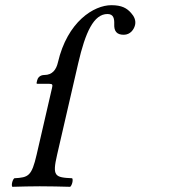

<svg xmlns="http://www.w3.org/2000/svg" viewBox="-20 -718 680 740"><path d="M200.2 -122 281.4 -474C309.1 -594 341.3 -664 394.3 -664C418.3 -664 420.9 -645 420.3 -625C419.1 -598 429.8 -584 456.8 -584C482.8 -584 496.7 -605 500.6 -622C504.5 -639 497.2 -655 485.2 -668C469.4 -686 450.1 -698 409.1 -698C342.1 -698 239.6 -635 203.1 -477C196.9 -450 182 -429 151 -429C133 -429 125.3 -417 123.4 -409L121.3 -400C120.4 -396 121.2 -395 125.2 -395H169.2C183.2 -395 183.3 -391 180.5 -379L121.2 -122C102 -39 89.8 -34 35.2 -31C27.8 -25 22.9 -4 27.5 2C69.8 1 92 0 133 0C179 0 207.8 1 250.5 2C257.9 -4 262.8 -25 258.2 -31C190.8 -34 181 -39 200.2 -122Z"/></svg>

Font: Linux Libertine Mono O
Style: Mono Oblique
Weight: 400
Italic angle: -13°
Designer: Philipp H. Poll
Foundry: Philipp H. Poll
Version: Version 5.1.7